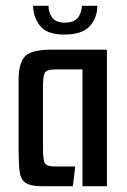

<svg xmlns="http://www.w3.org/2000/svg" viewBox="-20 -641 436 661"><path d="M123 0Q85 0 68 -11.5Q51 -23 47.5 -51Q44 -79 44 -129V-365Q44 -424 66 -447Q88 -470 156 -470H348V0H264V-402H172Q139 -402 133.5 -389Q128 -376 128 -342V-129Q128 -89 135 -78.5Q142 -68 168 -68H239L231 0ZM202 -522Q141 -522 117.5 -552.5Q94 -583 94 -621H147Q147 -597 160 -580Q173 -563 202 -563Q235 -563 248 -580Q261 -597 262 -621H315Q315 -579 288.5 -550.5Q262 -522 202 -522Z"/></svg>

Font: Smooch Sans SemiBold
Style: Bold
Weight: 600
Designer: Robert E. Leuschke
Foundry: Robert E. Leuschke
Version: Version 1.010; ttfautohint (v1.8.3)